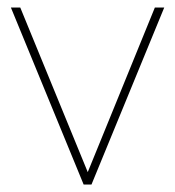

<svg xmlns="http://www.w3.org/2000/svg" viewBox="-20 -492 467 512"><path d="M203 0 9 -472H34L214 -33L393 -472H418L224 0Z"/></svg>

Font: Lil Grotesk Thin
Style: Regular
Weight: 100
Designer: Bastien Sozeau
Foundry: NBR — Bastien Sozeau
Version: Version 3.003; ttfautohint (v1.8.4.7-5d5b);gftools[0.9.33]